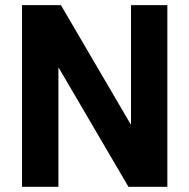

<svg xmlns="http://www.w3.org/2000/svg" viewBox="-20 -720 730 740"><path d="M625 0H475.1L205.1 -460.9V0H64.9V-700.2H214.8L484.9 -238.8V-700.2H625Z"/></svg>

Font: Righteous
Style: Regular
Weight: 400
Version: Version 1.000